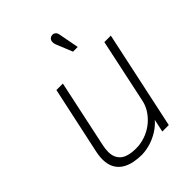

<svg xmlns="http://www.w3.org/2000/svg" viewBox="-205 -808 923 923"><g transform="rotate(-45 256.0 -346.5)"><path d="M341 -680Q340 -688 335 -694Q330 -700 323 -702Q316 -704 307 -701Q299 -698 295 -691Q291 -684 291.5 -676Q292 -668 294 -661L329 -575H361ZM375 -65 361 0H405L512 -501H468L398 -172Q392 -144 376.5 -120Q361 -96 338.5 -77Q316 -58 288.5 -46.5Q261 -35 231 -32Q185 -29 155 -40.5Q125 -52 113.5 -80.5Q102 -109 113 -159L186 -501H142L68 -157Q60 -119 63.5 -90.5Q67 -62 80.5 -42.5Q94 -23 114.5 -11.5Q135 0 160.5 5Q186 10 214 10Q244 9 273 0Q302 -9 328.5 -25.5Q355 -42 375 -65Z"/></g></svg>

Font: Advent Pro Light
Style: Italic
Weight: 300
Italic angle: -12°
Version: Version 3.000